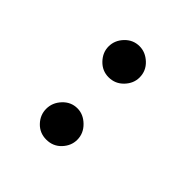

<svg xmlns="http://www.w3.org/2000/svg" viewBox="-130 -545 660 660"><g transform="rotate(45 200.0 -215.0)"><path d="M185 -291Q154 -291 132 -314Q110 -337 110 -366Q110 -396 132 -419Q154 -442 185 -442Q214 -442 237.5 -420Q261 -398 261 -366Q261 -337 239 -314Q217 -291 185 -291ZM185 12Q153 12 131.5 -10.5Q110 -33 110 -63Q110 -93 132 -116.5Q154 -140 185 -140Q214 -140 237.5 -117Q261 -94 261 -63Q261 -34 239.5 -11Q218 12 185 12Z"/></g></svg>

Font: Inconsolata Condensed Black
Style: Regular
Weight: 900
Width: 3
Monospace: yes
Designer: Raph Levien, Cyreal, Brenton Simpson
Foundry: Raph Levien, Cyreal, Google
Version: Version 3.001; ttfautohint (v1.8.2.53-6de2)